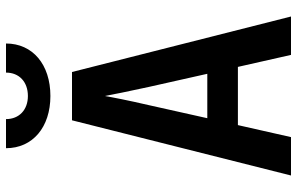

<svg xmlns="http://www.w3.org/2000/svg" viewBox="-195 -795 990 640"><g transform="rotate(-90 300.0 -475.0)"><path d="M300 -802C405 -802 475 -861 475 -950H378C378 -906 347 -877 300 -877C254 -877 223 -906 223 -950H126C126 -861 196 -802 300 -802ZM35 0H163L203 -177H397L437 0H565L380 -730H219ZM226 -279 270 -476C285 -540 296 -597 300 -621C304 -597 316 -540 330 -475L374 -279Z"/></g></svg>

Font: JetBrains Mono
Style: Bold
Weight: 558
Monospace: yes
Designer: Philipp Nurullin, Konstantin Bulenkov
Foundry: JetBrains
Version: Version 2.305